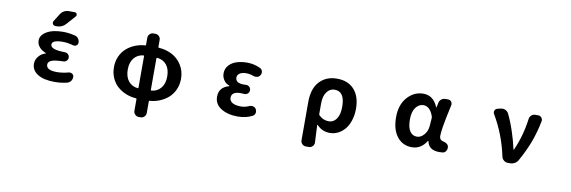

<svg xmlns="http://www.w3.org/2000/svg" viewBox="-63 -1323 6127 2062"><g transform="rotate(10 3000.0 -291.5)"><path d="M463.9 -737.3Q477.5 -759.8 501.5 -772.9Q525.4 -786.1 551.8 -786.1H617.2Q633.8 -786.1 640.6 -771Q647.5 -755.9 636.7 -743.2L550.8 -646.5Q512.7 -603.5 455.1 -603.5H437.5Q418.9 -603.5 409.2 -620.1Q405.3 -627.9 405.3 -635.7Q405.3 -643.6 410.2 -652.3ZM539.1 -119.1Q599.6 -119.1 668.9 -137.7Q675.8 -138.7 680.7 -138.7Q694.3 -138.7 706.1 -129.9Q722.7 -118.2 722.7 -97.7Q722.7 -81.1 716.3 -66.4Q710 -51.8 697.3 -41Q684.6 -30.3 668.9 -26.4Q602.5 -10.7 539.1 -10.7Q537.1 -10.7 534.2 -10.7Q413.1 -10.7 347.7 -52.7Q282.2 -94.7 282.2 -165Q282.2 -214.8 319.3 -253.9Q348.6 -284.2 388.7 -295.9Q389.6 -296.9 389.6 -298.3Q389.6 -299.8 388.7 -299.8Q348.6 -314.5 321.3 -341.8Q288.1 -376 288.1 -420.9Q288.1 -477.5 354 -517.1Q419.9 -556.6 534.2 -556.6Q595.7 -556.6 662.1 -540Q685.5 -535.2 700.2 -515.1Q714.8 -495.1 714.8 -470.7Q714.8 -450.2 698.2 -438.5Q687.5 -430.7 674.8 -430.7Q668.9 -430.7 662.1 -432.6Q600.6 -450.2 549.8 -450.2Q547.9 -450.2 545.9 -450.2Q430.7 -450.2 430.7 -400.4Q430.7 -373 470.7 -358.4Q505.9 -345.7 588.9 -343.8Q609.4 -343.8 624 -329.1Q638.7 -314.5 638.7 -293.9Q638.7 -273.4 624 -258.8Q609.4 -244.1 588.9 -244.1Q500 -242.2 463.9 -228.5Q423.8 -212.9 423.8 -181.6Q423.8 -119.1 539.1 -119.1Z M1575.2 -457Q1567.4 -457 1567.4 -450.2V-106.4Q1567.4 -98.6 1575.2 -99.6Q1638.7 -105.5 1677.2 -152.3Q1715.8 -199.2 1715.8 -278.3Q1715.8 -358.4 1677.7 -404.8Q1639.6 -451.2 1575.2 -457ZM1425.8 -99.6Q1432.6 -98.6 1432.6 -106.4V-450.2Q1432.6 -457 1425.8 -457Q1362.3 -451.2 1323.7 -404.3Q1285.2 -357.4 1285.2 -278.3Q1285.2 -199.2 1323.7 -152.3Q1362.3 -105.5 1425.8 -99.6ZM1509.8 -708Q1534.2 -708 1550.8 -691.4Q1567.4 -674.8 1567.4 -650.4V-574.2Q1567.4 -567.4 1575.2 -566.4Q1653.3 -561.5 1718.3 -527.8Q1783.2 -494.1 1824.7 -428.7Q1866.2 -363.3 1866.2 -278.3Q1866.2 -213.9 1841.8 -160.2Q1817.4 -106.4 1776.9 -70.8Q1736.3 -35.2 1684.6 -13.7Q1632.8 7.8 1575.2 11.7Q1567.4 11.7 1567.4 19.5V145.5Q1567.4 168.9 1550.8 186Q1534.2 203.1 1509.8 203.1H1490.2Q1466.8 203.1 1449.7 186Q1432.6 168.9 1432.6 145.5V18.6Q1432.6 10.7 1425.8 10.7Q1367.2 6.8 1315.4 -14.2Q1263.7 -35.2 1223.1 -70.8Q1182.6 -106.4 1158.7 -160.2Q1134.8 -213.9 1134.8 -278.3Q1134.8 -342.8 1158.7 -396Q1182.6 -449.2 1223.1 -484.9Q1263.7 -520.5 1315.4 -541.5Q1367.2 -562.5 1425.8 -566.4Q1432.6 -567.4 1432.6 -574.2V-650.4Q1432.6 -674.8 1449.7 -691.4Q1466.8 -708 1490.2 -708Z M2535.2 13.7Q2424.8 13.7 2352.5 -31.7Q2280.3 -77.1 2280.3 -158.2Q2280.3 -261.7 2388.7 -291Q2391.6 -292 2391.6 -294.4Q2391.6 -296.9 2388.7 -297.9Q2348.6 -311.5 2327.1 -345.2Q2305.7 -378.9 2305.7 -416Q2305.7 -468.8 2338.9 -505.4Q2372.1 -542 2423.3 -558.1Q2474.6 -574.2 2538.1 -574.2Q2611.3 -574.2 2680.7 -542Q2701.2 -532.2 2707 -509.8Q2709 -502 2709 -495.1Q2709 -480.5 2701.2 -467.8Q2690.4 -448.2 2668 -442.4Q2658.2 -440.4 2650.4 -440.4Q2636.7 -440.4 2625 -445.3Q2586.9 -460 2544.9 -460Q2502 -460 2475.6 -442.9Q2449.2 -425.8 2449.2 -396.5Q2449.2 -335.9 2541 -335.9Q2550.8 -335.9 2563.5 -336.9Q2565.4 -336.9 2567.4 -336.9Q2586.9 -336.9 2601.6 -323.2Q2617.2 -308.6 2617.2 -287.1Q2617.2 -265.6 2601.6 -251Q2586.9 -237.3 2567.4 -237.3Q2565.4 -237.3 2563.5 -237.3Q2540 -239.3 2523.4 -239.3Q2424.8 -239.3 2424.8 -171.9Q2424.8 -137.7 2457 -118.2Q2489.3 -98.6 2550.8 -98.6Q2593.8 -98.6 2635.7 -117.2Q2648.4 -124 2663.1 -124Q2670.9 -124 2677.7 -123Q2700.2 -118.2 2711.9 -99.6Q2720.7 -85 2720.7 -69.3Q2720.7 -63.5 2719.7 -57.6Q2714.8 -34.2 2695.3 -23.4Q2625 13.7 2535.2 13.7Z M3312.5 203.1Q3288.1 203.1 3271.5 186Q3254.9 168.9 3254.9 145.5V-271.5Q3254.9 -418.9 3327.1 -495.6Q3399.4 -572.3 3516.6 -572.3Q3637.7 -572.3 3705.1 -497.1Q3772.5 -421.9 3772.5 -287.1Q3772.5 -217.8 3752.9 -159.2Q3733.4 -100.6 3701.2 -63Q3668.9 -25.4 3627.4 -4.9Q3585.9 15.6 3541 15.6Q3454.1 15.6 3397.5 -46.9Q3396.5 -47.9 3394.5 -47.4Q3392.6 -46.9 3392.6 -44.9Q3401.4 137.7 3401.4 147.5Q3401.4 169.9 3385.7 185.5Q3369.1 203.1 3344.7 203.1ZM3507.8 -105.5Q3557.6 -105.5 3590.3 -151.4Q3623 -197.3 3623 -285.2Q3623 -451.2 3511.7 -451.2Q3460 -451.2 3426.8 -405.3Q3393.6 -359.4 3393.6 -281.2V-165Q3393.6 -158.2 3398.4 -152.3Q3443.4 -105.5 3507.8 -105.5Z M4433.6 13.7Q4333 13.7 4272.5 -63Q4211.9 -139.6 4211.9 -275.4Q4211.9 -411.1 4284.2 -492.7Q4356.4 -574.2 4459 -574.2Q4567.4 -574.2 4617.2 -455.1Q4618.2 -453.1 4620.1 -453.1Q4622.1 -453.1 4622.1 -455.1L4631.8 -502.9Q4635.7 -528.3 4655.3 -543.9Q4674.8 -559.6 4699.2 -559.6H4728.5Q4751 -559.6 4764.6 -543Q4774.4 -530.3 4774.4 -514.6Q4774.4 -508.8 4773.4 -503.9Q4753.9 -412.1 4744.6 -369.6Q4735.4 -327.1 4724.6 -260.7Q4713.9 -194.3 4713.9 -158.2Q4713.9 -116.2 4752 -107.4Q4808.6 -95.7 4815.4 -58.6Q4816.4 -51.8 4816.4 -45.9Q4816.4 -28.3 4806.6 -12.7Q4794.9 7.8 4771.5 11.7Q4752.9 13.7 4733.4 13.7Q4675.8 13.7 4642.6 -9.3Q4609.4 -32.2 4598.6 -83Q4597.7 -85 4595.7 -85Q4593.8 -85 4592.8 -83Q4534.2 13.7 4433.6 13.7ZM4467.8 -107.4Q4509.8 -107.4 4544.4 -147Q4579.1 -186.5 4584 -242.2L4590.8 -334Q4590.8 -340.8 4588.9 -347.7Q4553.7 -453.1 4479.5 -453.1Q4431.6 -453.1 4397 -407.7Q4362.3 -362.3 4362.3 -277.3Q4362.3 -192.4 4390.1 -149.9Q4418 -107.4 4467.8 -107.4Z M5589.8 -49.8Q5577.1 -26.4 5553.7 -13.2Q5530.3 0 5502.9 0H5478.5Q5454.1 0 5434.6 -16.1Q5415 -32.2 5410.2 -56.6Q5360.4 -292 5242.2 -491.2Q5236.3 -501 5236.3 -512.7Q5236.3 -520.5 5239.3 -528.3Q5248 -547.9 5268.6 -552.7L5304.7 -561.5Q5313.5 -563.5 5322.3 -563.5Q5338.9 -563.5 5353.5 -556.6Q5377 -545.9 5388.7 -523.4Q5427.7 -444.3 5461.9 -340.8Q5496.1 -237.3 5513.7 -152.3Q5513.7 -150.4 5516.1 -150.4Q5518.6 -150.4 5519.5 -152.3Q5592.8 -316.4 5617.2 -502.9Q5620.1 -527.3 5638.2 -543.5Q5656.2 -559.6 5680.7 -559.6H5710.9Q5734.4 -559.6 5748 -543Q5759.8 -529.3 5759.8 -513.7Q5759.8 -508.8 5758.8 -502.9Q5735.4 -382.8 5695.8 -275.4Q5656.2 -168 5589.8 -49.8Z"/></g></svg>

Font: Gen Jyuu Gothic Monospace Bold
Style: Bold
Weight: 700
Designer: [Source Han Sans]
Ryoko NISHIZUKA  (kana & ideographs); Paul D. Hunt (Latin, Greek & Cyrillic); Wenlong ZHANG  (bopomofo
Version: Version 1.002.20150607